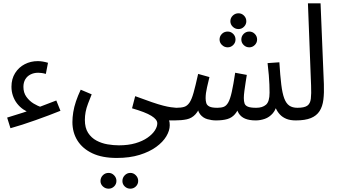

<svg xmlns="http://www.w3.org/2000/svg" viewBox="-20 -720 2031 1156"><path d="M165 -39Q141 -47 120 -61.5Q99 -76 83 -96.5Q67 -117 58 -143Q49 -169 49 -198Q49 -245 71 -280Q93 -315 129 -333.5Q165 -352 207 -352Q222 -352 237 -349.5Q252 -347 269 -342L256 -275Q242 -279 230.5 -280.5Q219 -282 210 -282Q184 -282 163.5 -271.5Q143 -261 132 -242Q121 -223 121 -197Q121 -162 139 -137Q157 -112 182.5 -96.5Q208 -81 230 -75ZM43 52 23 -12Q66 -25 117.5 -41.5Q169 -58 221 -77.5Q273 -97 319 -115L344 -53Q312 -40 273.5 -25.5Q235 -11 194 3.5Q153 18 114.5 30.5Q76 43 43 52Z M765 416Q745 416 731 402.5Q717 389 717 370Q717 350 731 335.5Q745 321 765 321Q784 321 798 335.5Q812 350 812 369Q812 389 798 402.5Q784 416 765 416ZM634 416Q614 416 599.5 402.5Q585 389 585 370Q585 350 599 335.5Q613 321 634 321Q653 321 667 335.5Q681 350 681 369Q681 389 667 402.5Q653 416 634 416Z M416 15Q416 -13 421 -44.5Q426 -76 437.5 -110Q449 -144 466 -180L532 -152Q520 -122 510 -96Q500 -70 495.5 -46Q491 -22 491 2Q491 50 510.5 80Q530 110 561 126.5Q592 143 627.5 149Q663 155 696 155Q752 155 795 142.5Q838 130 867.5 109.5Q897 89 912 66Q927 43 927 23Q927 11 918.5 0Q910 -11 891.5 -22.5Q873 -34 844.5 -45Q816 -56 775 -68L794 -141Q853 -119 894 -105Q935 -91 962.5 -84Q990 -77 1008.5 -74.5Q1027 -72 1041 -71Q1062 -71 1071.5 -61.5Q1081 -52 1081 -35Q1081 -19 1070 -7Q1059 5 1032 5Q1028 5 1021.5 5Q1015 5 1009 5Q1003 5 998 5Q1000 10 1001 17.5Q1002 25 1002 34Q1002 66 981.5 100.5Q961 135 920.5 164.5Q880 194 820.5 212.5Q761 231 683 231Q595 231 536 203Q477 175 446.5 126.5Q416 78 416 15Z M1416 -545Q1396 -545 1381.5 -559Q1367 -573 1367 -592Q1367 -612 1381.5 -626Q1396 -640 1416 -640Q1435 -640 1449 -626Q1463 -612 1463 -592Q1463 -573 1449 -559Q1435 -545 1416 -545ZM1351 -435Q1331 -435 1316.5 -449Q1302 -463 1302 -482Q1302 -502 1316 -516Q1330 -530 1351 -530Q1370 -530 1384 -516Q1398 -502 1398 -482Q1398 -463 1384 -449Q1370 -435 1351 -435ZM1481 -435Q1461 -435 1447 -449Q1433 -463 1433 -482Q1433 -502 1447 -516Q1461 -530 1481 -530Q1500 -530 1514 -516Q1528 -502 1528 -482Q1528 -463 1514 -449Q1500 -435 1481 -435Z M1031 5 1041 -71Q1070 -71 1088.5 -76.5Q1107 -82 1120.5 -101.5Q1134 -121 1145.5 -162Q1157 -203 1173 -275L1241 -256Q1235 -231 1226.5 -194.5Q1218 -158 1218 -129Q1218 -113 1222 -99.5Q1226 -86 1241 -78.5Q1256 -71 1289 -71Q1312 -71 1327.5 -77Q1343 -83 1354.5 -103.5Q1366 -124 1375.5 -166.5Q1385 -209 1396 -282L1466 -269Q1463 -251 1459 -225Q1455 -199 1451.5 -173Q1448 -147 1448 -130Q1448 -110 1452.5 -97Q1457 -84 1473 -77.5Q1489 -71 1523 -71Q1560 -71 1581.5 -89.5Q1603 -108 1603 -162Q1603 -185 1602 -210.5Q1601 -236 1598.5 -267.5Q1596 -299 1591 -340L1662 -345Q1667 -264 1673.5 -211Q1680 -158 1691.5 -127.5Q1703 -97 1722 -84Q1741 -71 1771 -71Q1792 -71 1801.5 -61.5Q1811 -52 1811 -35Q1811 -19 1799.5 -7Q1788 5 1761 5Q1727 5 1704 -4.5Q1681 -14 1665.5 -30.5Q1650 -47 1640.5 -68.5Q1631 -90 1626 -114L1651 -108Q1644 -63 1623 -38.5Q1602 -14 1574.5 -4.5Q1547 5 1520 5Q1481 5 1456 -5.5Q1431 -16 1417.5 -37.5Q1404 -59 1400 -93H1427Q1413 -54 1394.5 -32.5Q1376 -11 1348.5 -3Q1321 5 1280 5Q1255 5 1228.5 -2.5Q1202 -10 1184.5 -32.5Q1167 -55 1166 -101L1196 -107Q1179 -56 1157 -32Q1135 -8 1104 -1.5Q1073 5 1031 5Z M1761 5 1770 -71Q1812 -71 1830 -83.5Q1848 -96 1851.5 -125.5Q1855 -155 1853 -205L1834 -700H1910L1930 -214Q1932 -161 1927 -120Q1922 -79 1904 -51Q1886 -23 1851.5 -9Q1817 5 1761 5Z"/></svg>

Font: Noto Sans Arabic Condensed
Style: Regular
Weight: 400
Width: 3
Designer: Monotype Design Team, Nadine Chahine, Nizar Qandah and Khaled Hosny
Foundry: Monotype Imaging Inc.
Version: Version 2.012